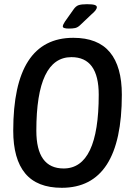

<svg xmlns="http://www.w3.org/2000/svg" viewBox="-20 -887 624 914"><path d="M274 7Q157 7 100 -61.5Q43 -130 43 -265Q43 -707 329 -707Q446 -707 503 -638.5Q560 -570 560 -436Q560 7 274 7ZM283 -85Q450 -85 450 -436Q450 -615 320 -615Q153 -615 153 -265Q153 -85 283 -85ZM308 -751Q279 -751 279 -761Q279 -769 289 -784L330 -842Q341 -858 354.5 -862.5Q368 -867 394 -867Q420 -867 430.5 -863.5Q441 -860 441 -853Q441 -846 434.5 -837.5Q428 -829 417 -820L360 -766Q349 -756 337.5 -753.5Q326 -751 308 -751Z"/></svg>

Font: Asap Condensed Condensed Medium
Style: Italic
Weight: 500
Width: 3
Italic angle: -6°
Designer: Pablo Cosgaya
Foundry: Omnibus-Type
Version: Version 3.001; ttfautohint (v1.8.4.7-5d5b)